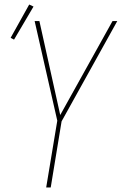

<svg xmlns="http://www.w3.org/2000/svg" viewBox="-20 -828 540 848"><path d="M184 0 233 -295 133 -735H154L246 -320L477 -735H498L252 -292L204 0ZM42 -653 27 -661 109 -808 128 -799Z"/></svg>

Font: Iosevka SS04 Thin Oblique
Style: Regular
Weight: 100
Italic angle: -9°
Monospace: yes
Designer: Belleve Invis
Foundry: Belleve Invis
Version: Version 19.0.0; ttfautohint (v1.8.4)